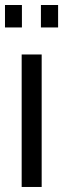

<svg xmlns="http://www.w3.org/2000/svg" viewBox="-29 -743 251 763"><path d="M57.1 0V-526.5H136.6V0ZM-9.2 -633.9V-723.1H58.1V-633.9ZM133.6 -633.9V-723.1H201.9V-633.9Z"/></svg>

Font: Archivo SemiBold Condensed
Style: Regular
Weight: 600
Width: 3
Version: Version 2.001